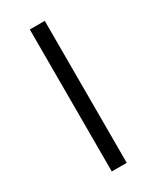

<svg xmlns="http://www.w3.org/2000/svg" viewBox="-146 -578 508 623"><g transform="rotate(-30 108.0 -266.0)"><path d="M136 0H80V-532H136Z"/></g></svg>

Font: Noto Sans Myanmar UI SemiCondensed Light
Style: Regular
Weight: 300
Width: 4
Designer: Monotype Design Team
Foundry: Monotype Imaging Inc.
Version: Version 2.103; ttfautohint (v1.8.4.7-5d5b)